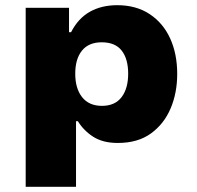

<svg xmlns="http://www.w3.org/2000/svg" viewBox="-20 -540 758 740"><path d="M79 180V-510H246V-416H254Q281 -469 326 -494.5Q371 -520 432 -520Q505 -520 557 -485.5Q609 -451 636 -391.5Q663 -332 663 -255Q663 -182 637.5 -122Q612 -62 561.5 -25.5Q511 11 434 11Q377 11 340 -12.5Q303 -36 280 -73H273V180ZM373 -132Q423 -132 448.5 -165.5Q474 -199 474 -256Q474 -313 449 -345Q424 -377 372 -377Q322 -377 296 -345Q270 -313 270 -256Q270 -199 296.5 -165.5Q323 -132 373 -132Z"/></svg>

Font: Nunito Sans 6pt Black
Style: Regular
Weight: 900
Version: Version 3.101;gftools[0.9.27]